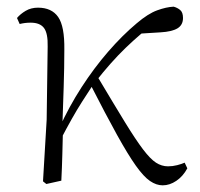

<svg xmlns="http://www.w3.org/2000/svg" viewBox="-20 -542 601 576"><path d="M119 10 109 2 120 -183 123 -402Q124 -442 112 -458Q100 -474 72 -474Q63 -474 55 -473Q47 -472 39 -470L31 -488Q41 -500 57 -509.5Q73 -519 94 -519Q135 -519 154.5 -491Q174 -463 173 -393Q173 -339 171 -279.5Q169 -220 167 -161L169 -158Q168 -118 167 -78.5Q166 -39 164 0ZM158 -116 144 -145H152L158 -158Q187 -222 224.5 -280Q262 -338 304.5 -387Q347 -436 390 -472Q424 -501 451.5 -511Q479 -521 501 -522Q512 -519 520.5 -512Q529 -505 529 -488Q529 -467 512.5 -457Q496 -447 462 -445L381 -440L448 -476Q401 -441 356.5 -398Q312 -355 266 -296L260 -289Q241 -260 226 -236.5Q211 -213 195.5 -185.5Q180 -158 158 -116ZM468 14Q449 14 430 1Q411 -12 387.5 -45Q364 -78 331 -137.5Q298 -197 250 -291L272 -313Q322 -229 354.5 -176Q387 -123 409 -94Q431 -65 448 -54Q465 -43 484 -43Q498 -43 511.5 -46.5Q525 -50 534 -54L542 -37Q529 -13 509 0.5Q489 14 468 14Z"/></svg>

Font: Noto Serif SC ExtraLight
Style: Regular
Weight: 200
Designer: Ryoko NISHIZUKA 西塚涼子 (kana & ideographs); Frank Grießhammer (Latin, Greek & Cyrillic); Wenlong ZHANG 张文龙 (bopomofo); San
Foundry: Adobe
Version: Version 2.002-H1;hotconv 1.1.0;makeotfexe 2.6.0